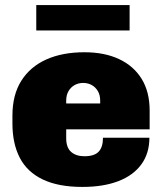

<svg xmlns="http://www.w3.org/2000/svg" viewBox="-20 -727 640 757"><path d="M305 10Q210 10 148.5 -19.5Q87 -49 58 -105Q29 -161 29 -240V-271Q29 -353 64 -408.5Q99 -464 162.5 -492.5Q226 -521 313 -521Q392 -521 449.5 -494Q507 -467 538.5 -416Q570 -365 570 -291V-217H241V-182Q241 -145 260.5 -128Q280 -111 313 -111Q352 -111 369 -129Q386 -147 386 -184H569Q569 -122 537 -78.5Q505 -35 446 -12.5Q387 10 305 10ZM241 -319H375V-330Q375 -352 366 -367.5Q357 -383 342 -391.5Q327 -400 308 -400Q289 -400 274 -391.5Q259 -383 250 -367.5Q241 -352 241 -330ZM123 -607V-707H491V-607Z"/></svg>

Font: Chivo Mono Medium Black
Style: Regular
Weight: 900
Monospace: yes
Version: Version 1.008